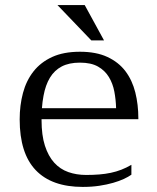

<svg xmlns="http://www.w3.org/2000/svg" viewBox="-20 -736 626 767"><path d="M299.3 -529.3Q364.3 -529.3 408.9 -508.5Q453.6 -487.8 481 -451.7Q508.3 -415.5 520.5 -366.9Q532.7 -318.4 532.7 -262.7V-259.8H146V-256.3Q146 -195.8 159.4 -154.1Q172.9 -112.3 196.5 -86.2Q220.2 -60.1 252.9 -48.6Q285.6 -37.1 324.2 -37.1Q352.5 -37.1 376.7 -39.1Q400.9 -41 422.9 -45.7Q444.8 -50.3 464.8 -58.1Q484.9 -65.9 504.9 -77.6V-38.1Q493.2 -29.8 474.9 -21.2Q456.5 -12.7 431.9 -5.6Q407.2 1.5 377 6.1Q346.7 10.7 310.5 10.7Q186.5 10.7 122.6 -56.4Q58.6 -123.5 58.6 -259.3Q58.6 -315.4 71.8 -364.7Q85 -414.1 113.8 -450.7Q142.6 -487.3 188.2 -508.3Q233.9 -529.3 299.3 -529.3ZM443.8 -303.7Q442.9 -337.4 436.8 -369.9Q430.7 -402.3 415 -428.2Q399.4 -454.1 371.6 -470Q343.8 -485.8 299.3 -485.8Q255.9 -485.8 226.6 -470.5Q197.3 -455.1 179.4 -425.5Q161.6 -396 153.8 -353Q149.4 -330.1 147.5 -303.7ZM395.5 -574.7H344.7L209.5 -715.8H318.4Z"/></svg>

Font: Arian Grqi
Style: Regular
Weight: 400
Designer: Ruben Hakobyan (Tarumian)
Foundry: Ruben Hakobyan (Tarumian)
Version: Version 1.003